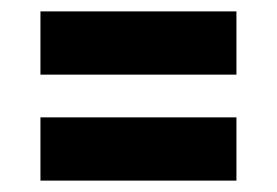

<svg xmlns="http://www.w3.org/2000/svg" viewBox="-20 -422 487 337"><path d="M51 -291V-402H395V-291ZM51 -105V-216H395V-105Z"/></svg>

Font: Saira ExtraCondensed ExtraBold
Style: Regular
Weight: 800
Width: 2
Designer: Hector Gatti with collaboration of the Omnibus-Type team
Foundry: Omnibus-Type
Version: Version 1.101